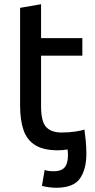

<svg xmlns="http://www.w3.org/2000/svg" viewBox="-20 -701 450 907"><path d="M245 186Q230 186 211 183.5Q192 181 178 177L191 102Q207 108 235 108Q269 108 285 90Q301 72 301 32Q301 17 299 5Q278 9 254 9Q185 9 146 -15.5Q107 -40 91 -87Q75 -134 75 -202V-664L174 -681V-521H369V-438H174V-199Q174 -127 198 -101Q222 -75 271 -75Q307 -75 336 -79.5Q365 -84 379 -89Q382 -65 385 -36.5Q388 -8 388 25Q388 99 357.5 142.5Q327 186 245 186Z"/></svg>

Font: Ubuntu Sans Medium
Style: Regular
Weight: 500
Designer: Dalton Maag Ltd
Foundry: Dalton Maag Ltd
Version: Version 1.006; ttfautohint (v1.8.4.7-5d5b)